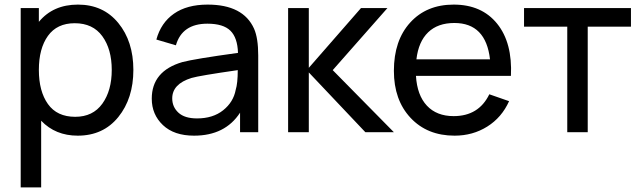

<svg xmlns="http://www.w3.org/2000/svg" viewBox="-20 -575 2789 835"><path d="M319 -555Q429 -555 494.5 -475Q560 -395 560 -271Q560 -147 494.5 -66Q429 15 318 15Q221 15 159 -50V240H70V-540H149V-480Q211 -555 319 -555ZM307 -67Q384 -67 425 -124Q466 -181 466 -271Q466 -361 425 -417.5Q384 -474 305 -474Q228 -474 188.5 -419Q149 -364 149 -271Q149 -178 188.5 -122.5Q228 -67 307 -67Z M1085 -450Q1103 -409 1103 -334V0H1024V-85Q959 15 824 15Q737 15 688.5 -31Q640 -77 640 -146Q640 -266 773 -305Q826 -319 1015 -345Q1013 -411 982 -441.5Q951 -472 882 -472Q772 -472 745 -378L660 -403Q680 -476 736.5 -515.5Q793 -555 883 -555Q1038 -555 1085 -450ZM837 -60Q906 -60 950.5 -95.5Q995 -131 1005 -184Q1014 -213 1014 -270Q847 -246 813 -236Q729 -210 729 -147Q729 -110 756 -85Q783 -60 837 -60Z M1233 0V-540H1323V-280L1550 -540H1665L1427 -270L1693 0H1569L1323 -260V0Z M1789 -245Q1794 -161 1836.5 -115.5Q1879 -70 1953 -70Q2062 -70 2108 -165L2194 -135Q2162 -64 2099 -24.5Q2036 15 1957 15Q1838 15 1765.5 -62.5Q1693 -140 1693 -267Q1693 -399 1764 -477Q1835 -555 1953 -555Q2075 -555 2142 -472Q2209 -389 2202 -245ZM1956 -475Q1884 -475 1842 -434.5Q1800 -394 1791 -317H2111Q2093 -475 1956 -475Z M2447 0V-459H2259V-540H2724V-459H2536V0Z"/></svg>

Font: Manrope Medium
Style: Medium
Weight: 500
Designer: Mikhail Sharanda
Foundry: Mikhail Sharanda
Version: Version 4.000;hotconv 1.0.109;makeotfexe 2.5.65596